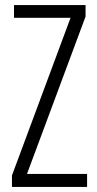

<svg xmlns="http://www.w3.org/2000/svg" viewBox="-20 -785 382 754"><path d="M322 -51V-102H86L316 -720V-765H35V-715H257L27 -96V-51Z"/></svg>

Font: Noto Sans Tamil UI ExtraCondensed Light
Style: Regular
Weight: 300
Width: 2
Designer: Jelle Bosma - Monotype Design Team
Foundry: Monotype Imaging Inc.
Version: Version 2.004